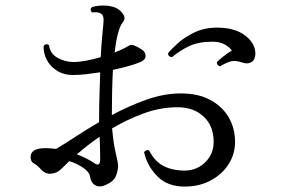

<svg xmlns="http://www.w3.org/2000/svg" viewBox="-20 -729 1040 709"><path d="M662 -40Q598 -40 560.5 -78.5Q523 -117 512 -167Q515 -172 521 -174Q527 -176 531 -173Q551 -133 584 -116Q617 -99 663 -99Q690 -99 714 -112Q738 -125 753.5 -149Q769 -173 769 -205Q769 -264 732 -298.5Q695 -333 636 -333Q572 -333 510 -310Q448 -287 394 -255Q399 -198 407.5 -163Q416 -128 416 -117Q416 -98 407.5 -78Q399 -58 370 -46Q349 -36 332.5 -44.5Q316 -53 312 -79Q310 -93 288.5 -108.5Q267 -124 236 -134Q226 -124 217.5 -116Q209 -108 204 -103Q189 -89 167.5 -87.5Q146 -86 129 -106Q116 -120 104.5 -126Q93 -132 93 -149Q93 -182 148 -182Q166 -182 187 -179Q216 -196 257 -223Q298 -250 346 -278V-295Q346 -339 347.5 -381Q349 -423 350 -462Q324 -458 298 -455Q272 -452 249 -452Q216 -452 191 -467.5Q166 -483 153 -507.5Q140 -532 141 -559Q150 -571 161 -562Q165 -531 192.5 -515.5Q220 -500 252 -500Q272 -500 298.5 -505Q325 -510 352 -518Q354 -559 357 -591Q360 -623 362 -644Q365 -673 352 -679Q347 -683 337 -683.5Q327 -684 320 -683Q309 -694 320 -703Q336 -708 358 -708.5Q380 -709 396 -704Q410 -701 422 -691Q434 -681 438.5 -669Q443 -657 433 -646Q423 -634 415.5 -605Q408 -576 403 -535Q438 -549 459 -562Q470 -568 504 -546Q517 -537 517.5 -523Q518 -509 501 -501Q464 -485 397 -471Q395 -433 394 -391Q393 -349 393 -304Q454 -337 519.5 -360.5Q585 -384 648 -384Q711 -384 755.5 -360.5Q800 -337 824 -296.5Q848 -256 848 -205Q848 -160 824 -122.5Q800 -85 758 -62.5Q716 -40 662 -40ZM793 -484Q787 -485 783.5 -490Q780 -495 781 -500Q790 -509 806 -521.5Q822 -534 836 -542Q828 -555 809.5 -565Q791 -575 765 -575Q712 -575 678 -558.5Q644 -542 615 -518Q599 -520 601 -533Q613 -548 637.5 -570Q662 -592 698.5 -609.5Q735 -627 782 -627Q847 -627 885 -598Q923 -569 923 -531Q923 -509 909 -500Q895 -491 875 -498Q847 -508 827.5 -501Q808 -494 793 -484ZM326 -128Q350 -110 350 -141Q350 -151 349.5 -173.5Q349 -196 348 -224Q324 -208 302.5 -191Q281 -174 264 -159Q301 -145 326 -128Z"/></svg>

Font: Zen Old Mincho
Style: Regular
Weight: 400
Designer: Yoshimichi Ohira
Foundry: Positype
Version: Version 1.001